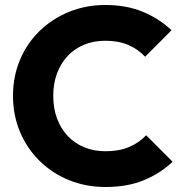

<svg xmlns="http://www.w3.org/2000/svg" viewBox="-20 -737 729 768"><path d="M402.5 11Q323.5 11 256 -16.5Q188.5 -44 138 -93.8Q87.5 -143.5 59.8 -210Q32 -276.5 32 -353.5Q32 -431 59.8 -497.2Q87.5 -563.5 137.8 -612.5Q188 -661.5 255.2 -689.2Q322.5 -717 401.5 -717Q485.5 -717 551 -690Q616.5 -663 666 -616L560.5 -510Q533 -540 493.5 -557Q454 -574 401.5 -574Q355.5 -574 317.2 -558.5Q279 -543 251.2 -513.8Q223.5 -484.5 208.2 -443.8Q193 -403 193 -353.5Q193 -303.5 208.2 -262.8Q223.5 -222 251.2 -192.8Q279 -163.5 317.2 -147.8Q355.5 -132 401.5 -132Q456 -132 496 -148.8Q536 -165.5 564.5 -196L670.5 -90Q620 -42.5 554.5 -15.8Q489 11 402.5 11Z"/></svg>

Font: Marine Company Thin
Style: Regular
Weight: 100
Designer: Rodrigo Fuenzalida
Foundry: fragTYPE
Version: Version 1.000